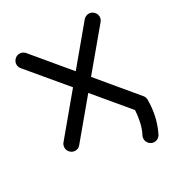

<svg xmlns="http://www.w3.org/2000/svg" viewBox="-166 -664 880 937"><g transform="rotate(-30 273.5 -195.5)"><path d="M429.2 -26.4 273.4 -212.9 105.5 -11.7Q94.2 0 78.1 0Q62.5 0 50.8 -11.7Q39.1 -23.4 39.1 -39.1Q39.1 -52.7 46.9 -63L222.7 -273.9L48.3 -482.4Q39.1 -493.2 39.1 -507.8Q39.1 -523.4 50.8 -535.2Q62.5 -546.9 78.1 -546.9Q94.2 -546.9 106.9 -534.7L273.4 -335L439.9 -534.7Q452.6 -546.9 468.8 -546.9Q484.4 -546.9 496.1 -535.2Q507.8 -523.4 507.8 -507.8Q507.8 -493.2 498.5 -482.4L324.2 -273.9L500 -63Q507.8 -52.7 507.8 -39.1Q507.8 53.2 470.7 129.9Q467.8 138.2 461.4 144.5Q449.7 156.2 433.6 156.2Q418 156.2 406.2 144.5Q394.5 132.8 394.5 117.2Q394.5 106.9 398.9 98.6Q424.3 51.8 429.2 -26.4Z"/></g></svg>

Font: Comfortaa
Style: Regular
Weight: 400
Designer: Johan Aakerlund
Foundry: Johan Aakerlund
Version: Version 2.001; ttfautohint (v1.4.1)